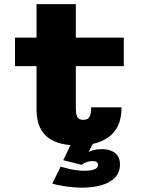

<svg xmlns="http://www.w3.org/2000/svg" viewBox="-20 -678 690 909"><path d="M153 -160V-658.5H339V-165Q339 -142.5 343.2 -130.8Q347.5 -119 355.2 -114.8Q363 -110.5 373 -110.5Q383.5 -110.5 392.2 -114Q401 -117.5 406.2 -130Q411.5 -142.5 411.5 -170H555.5Q555.5 -117.5 538.5 -82.5Q521.5 -47.5 492 -27.2Q462.5 -7 425.5 1.8Q388.5 10.5 348.5 10.5Q308.5 10.5 273.2 2.8Q238 -5 211 -24Q184 -43 168.5 -76.2Q153 -109.5 153 -160ZM51 -365V-500H566V-365ZM366 210.5Q350 210.5 331 209Q312 207.5 292.8 204.8Q273.5 202 256.5 198.5Q239.5 195 227.5 191L267 111Q289 117.5 308 121.8Q327 126 345 128.2Q363 130.5 381 130.5Q401 130.5 415 127.5Q429 124.5 436.5 118.2Q444 112 444 102.5Q444 93.5 437.8 89Q431.5 84.5 417 84.5Q411 84.5 401.8 86.2Q392.5 88 383.2 92Q374 96 367.5 102.5L279.5 80.5L318 0H421L381.5 76L375.5 64Q381 53 393.2 45Q405.5 37 423 32.5Q440.5 28 461.5 28Q485 28 504.5 35Q524 42 536 57.8Q548 73.5 548 100Q548 137 525.2 161.8Q502.5 186.5 461.5 198.5Q420.5 210.5 366 210.5Z"/></svg>

Font: Trispace Thin ExtraBold
Style: Regular
Weight: 800
Version: Version 1.210